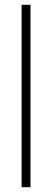

<svg xmlns="http://www.w3.org/2000/svg" viewBox="-20 -780 216 800"><path d="M107 0H70V-760H107Z"/></svg>

Font: Noto Sans Lao Looped ExtraCondensed ExtraLight
Style: Regular
Weight: 200
Width: 2
Designer: Mark Frömberg, Ben Mitchell
Foundry: The Fontpad Ltd
Version: Version 1.002; ttfautohint (v1.8.4.7-5d5b)